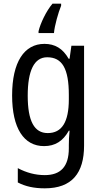

<svg xmlns="http://www.w3.org/2000/svg" viewBox="-20 -786 548 1046"><path d="M313 -755V-766H266C232 -726 200 -659 190 -616V-606H274C277 -645 298 -719 313 -755ZM222 -547C112 -547 46 -448 46 -266C46 -87 110 10 220 10C280 10 323 -17 355 -74H359C356 -48 355 -15 355 5V22C355 123 309 168 224 168C173 168 124 155 77 130V208C119 230 166 240 224 240C372 240 438 157 438 7V-537H369L359 -466H354C322 -522 279 -547 222 -547ZM237 -474C319 -474 355 -412 355 -269V-245C355 -121 317 -61 240 -61C167 -61 131 -126 131 -265C131 -401 166 -474 237 -474Z"/></svg>

Font: Noto Sans Telugu Condensed
Style: Regular
Weight: 400
Width: 3
Designer: Jelle Bosma - Monotype Design Team
Foundry: Monotype Imaging Inc.
Version: Version 2.005